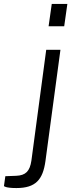

<svg xmlns="http://www.w3.org/2000/svg" viewBox="-106 -782 361 972"><path d="M200 -530H128L53 31C45 85 24 106 -24 108L-79 110L-86 160C-86 160 -79 170 -23 170C75 170 111 127 124 34ZM156 -762 140 -649H219L235 -762Z"/></svg>

Font: Cheyenne Sans Light
Style: Italic
Weight: 300
Italic angle: -8.13011°
Designer: The Public Sans project authors (U.S. Web Design System), Libre Franklin designed by Pablo Impallari and Rodrigo Fuenzal
Foundry: The Cheyenne Sans Project Authors
Version: Version 2.007